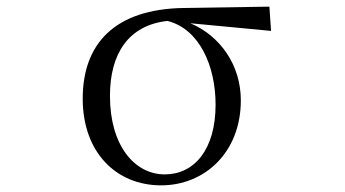

<svg xmlns="http://www.w3.org/2000/svg" viewBox="-20 -543 1040 578"><path d="M465 15C595 15 705 -83 705 -241C705 -347 643 -435 553 -473L796 -450L791 -523L534 -519C325 -516 229 -411 229 -246C229 -84 330 15 465 15ZM484 -480C580 -456 629 -345 629 -228C629 -93 565 -18 476 -18C385 -18 311 -105 311 -254C311 -382 367 -467 484 -480Z"/></svg>

Font: Harano Aji Mincho CN
Style: Regular
Weight: 400
Foundry: Masamichi Hosoda
Version: HaranoAjiMinchoCN-Regular version 20230610;ttx 4.39.4